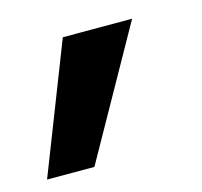

<svg xmlns="http://www.w3.org/2000/svg" viewBox="-98 -205 400 380"><g transform="rotate(-15 102.5 -15.0)"><path d="M-44 117 59 -147H201L53 117Z"/></g></svg>

Font: DM Sans 28pt Black
Style: Italic
Weight: 900
Italic angle: -10°
Version: Version 4.004;gftools[0.9.30]